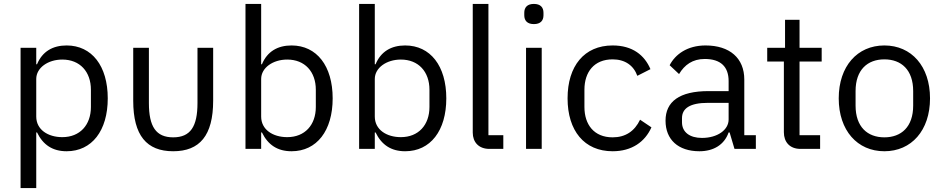

<svg xmlns="http://www.w3.org/2000/svg" viewBox="-20 -760 4814 980"><path d="M85 -516V200H165V-84H169C200 -20 249 12 320 12C449 12 530 -93 530 -258C530 -423 449 -528 320 -528C249 -528 196 -497 169 -432H165V-516ZM298 -60C225 -60 165 -98 165 -165V-357C165 -414 225 -456 298 -456C388 -456 444 -394 444 -302V-214C444 -122 388 -60 298 -60Z M740 -234V-516H660V-246C660 -68 729 12 864 12C999 12 1068 -68 1068 -246V-516H988V-234C988 -114 952 -59 864 -59C776 -59 740 -114 740 -234Z M1233 -740V0H1313V-84H1317C1348 -20 1397 12 1468 12C1597 12 1678 -93 1678 -258C1678 -423 1597 -528 1468 -528C1397 -528 1344 -497 1317 -432H1313V-740ZM1446 -60C1373 -60 1313 -98 1313 -165V-357C1313 -414 1373 -456 1446 -456C1536 -456 1592 -394 1592 -302V-214C1592 -122 1536 -60 1446 -60Z M1813 -740V0H1893V-84H1897C1928 -20 1977 12 2048 12C2177 12 2258 -93 2258 -258C2258 -423 2177 -528 2048 -528C1977 -528 1924 -497 1897 -432H1893V-740ZM2026 -60C1953 -60 1893 -98 1893 -165V-357C1893 -414 1953 -456 2026 -456C2116 -456 2172 -394 2172 -302V-214C2172 -122 2116 -60 2026 -60Z M2478 0H2549V-70H2473V-740H2393V-83C2393 -35 2423 0 2478 0Z M2705 -637C2739 -637 2754 -655 2754 -682V-695C2754 -722 2739 -740 2705 -740C2671 -740 2656 -722 2656 -695V-682C2656 -655 2671 -637 2705 -637ZM2665 -516V0H2745V-516Z M3107 12C3205 12 3272 -36 3305 -110L3247 -149C3219 -90 3172 -59 3107 -59C3012 -59 2963 -124 2963 -214V-302C2963 -392 3012 -457 3107 -457C3170 -457 3214 -426 3233 -373L3300 -407C3270 -478 3209 -528 3107 -528C2962 -528 2877 -423 2877 -258C2877 -93 2962 12 3107 12Z M3729 0H3838V-70H3779V-354C3779 -463 3705 -528 3581 -528C3488 -528 3426 -482 3398 -427L3446 -382C3474 -429 3515 -459 3577 -459C3659 -459 3699 -419 3699 -346V-295H3597C3447 -295 3377 -241 3377 -144C3377 -48 3441 12 3550 12C3622 12 3677 -21 3699 -84H3704ZM3563 -56C3501 -56 3461 -85 3461 -136V-157C3461 -207 3502 -235 3593 -235H3699V-150C3699 -97 3642 -56 3563 -56Z M4066 0H4166V-70H4061V-446H4174V-516H4061V-659H3987V-516H3896V-446H3981V-85C3981 -35 4011 0 4066 0Z M4494 12C4632 12 4727 -94 4727 -258C4727 -422 4632 -528 4494 -528C4356 -528 4261 -422 4261 -258C4261 -94 4356 12 4494 12ZM4494 -59C4408 -59 4347 -112 4347 -221V-295C4347 -404 4408 -457 4494 -457C4580 -457 4641 -404 4641 -295V-221C4641 -112 4580 -59 4494 -59Z"/></svg>

Font: Braiins Sans
Style: Regular
Weight: 400
Designer: Mike Abbink, Paul van der Laan, Pieter van Rosmalen, Jiri Chlebus, Lubos Buracinsky
Foundry: Bold Monday, Sudetype
Version: Version 1.000;hotconv 1.0.109;makeotfexe 2.5.65596